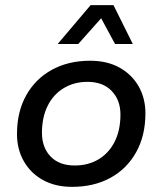

<svg xmlns="http://www.w3.org/2000/svg" viewBox="-20 -716 630 746"><path d="M260 10Q194 10 146 -17Q98 -44 72 -90.5Q46 -137 46 -195Q46 -282 82 -346Q118 -410 182 -445Q246 -480 330 -480Q397 -480 445 -453Q493 -426 519 -380Q545 -334 545 -276Q545 -189 509 -124.5Q473 -60 409 -25Q345 10 260 10ZM270 -73Q323 -73 363 -97Q403 -121 425.5 -165.5Q448 -210 448 -271Q448 -327 414 -362.5Q380 -398 320 -398Q268 -398 227.5 -373.5Q187 -349 165 -304.5Q143 -260 143 -200Q143 -143 176.5 -108Q210 -73 270 -73ZM204 -545 332 -696H421L496 -545H427L373 -645L284 -545Z"/></svg>

Font: Gantari Medium
Style: Italic
Weight: 500
Italic angle: -10°
Designer: Anugrah Pasau
Foundry: Lafontype
Version: Version 1.000